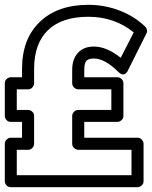

<svg xmlns="http://www.w3.org/2000/svg" viewBox="-22 -755 633 800"><path d="M-2 0V-155.8Q-2 -166.5 5.9 -173.8Q13.7 -181.2 22.9 -181.2H69.8V-247.1H22.9Q12.2 -247.1 5.1 -254.9Q-2 -262.7 -2 -272V-408.2Q-2 -418.9 5.9 -426Q13.7 -433.1 22.9 -433.1H69.8V-467.8Q69.8 -592.8 143.8 -663.8Q217.8 -734.9 346.2 -734.9Q413.6 -734.9 475.3 -711.4Q537.1 -688 583 -644Q588.9 -638.2 590.3 -629.9Q591.8 -621.6 587.9 -615.2L511.2 -461.9Q510.7 -460.4 509.8 -458.5Q508.8 -456.5 504.9 -452.1Q501 -447.8 496.8 -445.8Q492.7 -443.8 485.6 -445.8Q478.5 -447.8 471.2 -455.1Q415 -511.2 369.1 -511.2Q346.7 -511.2 337.9 -501.5Q329.1 -491.7 329.1 -463.9V-433.1H466.8Q477.5 -433.1 484.9 -425.3Q492.2 -417.5 492.2 -408.2V-272Q492.2 -261.2 484.1 -254.2Q476.1 -247.1 466.8 -247.1H329.1V-181.2H550.8Q561.5 -181.2 568.8 -173.1Q576.2 -165 576.2 -155.8V0Q576.2 10.7 568.1 17.8Q560.1 24.9 550.8 24.9H22.9Q12.2 24.9 5.1 17.1Q-2 9.3 -2 0ZM47.9 -24.9H525.9V-130.9H304.2Q294.9 -130.9 286.9 -137.9Q278.8 -145 278.8 -155.8V-272Q278.8 -281.2 286.1 -289.1Q293.5 -296.9 304.2 -296.9H441.9V-382.8H304.2Q294.9 -382.8 286.9 -390.1Q278.8 -397.5 278.8 -408.2V-463.9Q278.8 -508.3 302.7 -534.7Q326.7 -561 369.1 -561Q422.4 -561 481 -514.2L535.2 -620.1Q454.6 -685.1 346.2 -685.1Q235.8 -685.1 178 -629.4Q120.1 -573.7 120.1 -467.8V-408.2Q120.1 -398.9 113 -390.9Q106 -382.8 95.2 -382.8H47.9V-296.9H95.2Q104.5 -296.9 112.3 -289.8Q120.1 -282.7 120.1 -272V-155.8Q120.1 -146.5 113 -138.7Q106 -130.9 95.2 -130.9H47.9Z"/></svg>

Font: Trueno ExtraBold Outline
Style: Regular
Weight: 800
Width: 6
Designer: Julieta Ulanovsky
Foundry: Julieta Ulanovsky
Version: Version 3.001b | FøM Fix